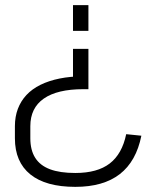

<svg xmlns="http://www.w3.org/2000/svg" viewBox="-20 -560 578 747"><path d="M38 -69Q38 -106 49.5 -136.5Q61 -167 83 -190.5Q105 -214 137.5 -230Q170 -246 212 -254.5Q254 -263 304 -263L264 -237V-370H324V-213H304Q203 -213 150.5 -176.5Q98 -140 98 -69V-22Q98 24 117 54Q136 84 174.5 98.5Q213 113 273 113Q359 113 407 76Q455 39 471 -38L530 -32Q510 68 446 117.5Q382 167 273 167Q158 167 98 118.5Q38 70 38 -22ZM264 -440V-540H324V-440Z"/></svg>

Font: Pathway Extreme 8pt Thin
Style: Regular
Weight: 100
Version: Version 1.001;gftools[0.9.26]